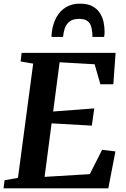

<svg xmlns="http://www.w3.org/2000/svg" viewBox="-26 -1033 689 1053"><path d="M-6.5 0 -1 -44.5 72.5 -57.5 156 -684 87 -696 92.5 -743H608L595.5 -571H524.5L493 -680.5L301 -691.5L265.5 -421.5L491 -438.5L477.5 -344L257 -356.5L218.5 -63L466.5 -78L534 -211.5L607 -202.5L568 0ZM412.5 -1013Q454 -1013 480.5 -998.8Q507 -984.5 521.8 -961.5Q536.5 -938.5 542 -912Q547.5 -885.5 547.5 -860.5Q547.5 -853 547 -845Q546.5 -837 545 -830.5H481Q481 -835 480.8 -839.8Q480.5 -844.5 480.5 -849.5Q479 -872 473 -890Q467 -908 452 -918.8Q437 -929.5 408.5 -929.5Q372.5 -929.5 354 -913.8Q335.5 -898 328.5 -875Q321.5 -852 320 -830.5H256.5Q256.5 -838 257 -845Q257.5 -852 258.5 -859.5Q264.5 -903.5 283.5 -938.2Q302.5 -973 335 -993Q367.5 -1013 412.5 -1013Z"/></svg>

Font: Merriweather 28pt
Style: Bold Italic
Weight: 700
Italic angle: -7.8°
Version: Version 2.101